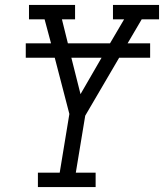

<svg xmlns="http://www.w3.org/2000/svg" viewBox="-20 -755 662 775"><path d="M133 0V-58H221L260 -295Q245 -352 230.5 -408.5Q216 -465 201 -522H84V-580H186L160 -677H97V-735H283V-677H230L254 -580H424L481 -677H436V-735H622V-677H552L495 -580H586V-522H461L324 -288L286 -58H366V0ZM305 -375 390 -522H268Z"/></svg>

Font: Iosevka Slab Light Extended
Style: Italic
Weight: 300
Width: 7
Italic angle: -9°
Monospace: yes
Designer: Belleve Invis
Foundry: Belleve Invis
Version: Version 11.1.0; ttfautohint (v1.8.3)